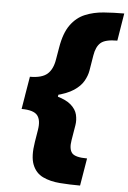

<svg xmlns="http://www.w3.org/2000/svg" viewBox="-60 -815 665 995"><g transform="rotate(5 272.5 -317.0)"><path d="M70.3 -302.7 86.9 -401.4Q148.9 -401.4 177.2 -426Q205.6 -450.7 213.9 -502.9L224.6 -565.4Q237.3 -642.1 268.1 -684.3Q298.8 -726.6 342.8 -744.6Q386.7 -762.7 438.7 -766.6Q490.7 -770.5 545.4 -770.5L522 -627.4Q459.5 -627.4 435.8 -606.7Q412.1 -585.9 404.8 -540L391.6 -460Q387.2 -433.6 371.6 -405.8Q356 -377.9 321.3 -354.7Q286.6 -331.5 225.8 -317.1Q165 -302.7 70.3 -302.7ZM395 137.7Q340.3 137.7 289.6 133.8Q238.8 129.9 200.9 111.8Q163.1 93.8 146.2 51.5Q129.4 9.3 142.1 -67.4L152.3 -129.9Q161.1 -182.1 140.9 -206.8Q120.6 -231.4 58.6 -231.4L75.2 -329.6Q169.9 -329.6 225.8 -315.2Q281.7 -300.8 308.3 -277.6Q335 -254.4 341.6 -226.6Q348.1 -198.7 343.8 -172.4L330.6 -92.8Q322.8 -46.9 339.6 -26.1Q356.4 -5.4 418.9 -5.4ZM58.6 -231.4 86.9 -401.4H255.4L227.1 -231.4Z"/></g></svg>

Font: Inter 18pt Black
Style: Italic
Weight: 900
Italic angle: -9.3988°
Designer: Rasmus Andersson
Foundry: rsms
Version: Version 4.001;git-66647c0bb